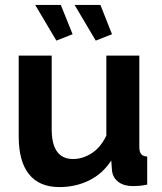

<svg xmlns="http://www.w3.org/2000/svg" viewBox="-20 -750 658 780"><path d="M283 -730H388L435 -611L369 -585ZM123 -730H227L275 -611L209 -585ZM221 10Q140 10 98 -42Q56 -94 56 -196V-524H190V-225Q190 -104 277 -104Q316 -104 352.5 -127.5Q389 -151 412 -199V-524H546V-154Q546 -133 553.5 -124Q561 -115 578 -114V0Q558 4 544.5 5Q531 6 520 6Q484 6 461.5 -10.5Q439 -27 435 -56L432 -98Q397 -44 342 -17Q287 10 221 10Z"/></svg>

Font: IngvarSans
Style: Bold
Weight: 700
Version: Version 3.000